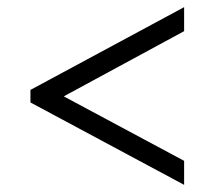

<svg xmlns="http://www.w3.org/2000/svg" viewBox="-20 -626 599 536"><path d="M494 -110 65 -340V-375L494 -606V-539L158 -357L494 -177Z"/></svg>

Font: Noto Serif Ahom
Style: Regular
Weight: 400
Designer: Monotype Design Team
Foundry: Monotype Imaging Inc.
Version: Version 2.007; ttfautohint (v1.8.4.7-5d5b)